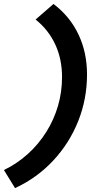

<svg xmlns="http://www.w3.org/2000/svg" viewBox="-74 -733 498 969"><path d="M196 -713Q278.9 -650.3 322 -559.2Q365.2 -468.1 365.2 -357.3Q365.2 -233.6 320.8 -122Q276.3 -10.4 194.8 77.1Q113.3 164.7 2 216.4L-54.2 125.2Q13.4 92.5 67.4 43.2Q121.4 -6 159.9 -67.5Q198.4 -128.9 218.8 -198.9Q239.1 -268.9 239.1 -344.1Q239.1 -434 205.4 -507.5Q171.7 -581.1 105.8 -634.5Z"/></svg>

Font: Red Hat Display
Style: Italic
Weight: 300
Italic angle: -12°
Designer: Pentagram, MCKL
Foundry: Pentagram, MCKL
Version: Version 1.023